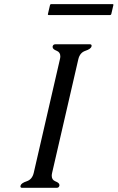

<svg xmlns="http://www.w3.org/2000/svg" viewBox="-20 -897 562 917"><path d="M224.6 -877.4H517.6Q522.5 -877.4 521.5 -872.6L511.7 -830.6Q510.3 -825.2 505.4 -825.2H212.4Q207.5 -825.2 209 -830.6L218.8 -872.6Q219.7 -877.4 224.6 -877.4ZM354 -613.8 229 -71.8Q227.1 -64 227.1 -57.6Q227.1 -38.1 244.1 -31.2Q264.2 -23.4 263.7 -13.2Q263.7 -11.7 263.7 -10.3Q261.2 0 251 0H85.4Q77.6 0 77.6 -6.8Q77.6 -8.3 78.1 -10.3Q81.1 -22.5 107.4 -31.2Q133.8 -40 141.1 -71.3L266.1 -613.8Q268.1 -621.6 268.1 -627.9Q268.1 -647.5 251 -654.3Q231 -662.1 231.4 -672.4Q231.4 -673.8 231.4 -675.3Q233.9 -685.5 244.1 -685.5H409.2Q417.5 -685.5 417.5 -678.7Q417.5 -677.2 417 -675.3Q414.1 -663.1 387.7 -654.3Q361.3 -645.5 354 -613.8Z"/></svg>

Font: Caudex
Style: Italic
Weight: 400
Italic angle: -13°
Version: Version 1.04